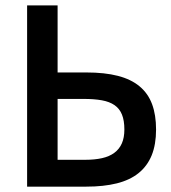

<svg xmlns="http://www.w3.org/2000/svg" viewBox="-20 -696 639 716"><path d="M81.1 0V-675.8H194.8V-425.8H301.8Q370.6 -425.8 419.7 -413.1Q468.8 -400.4 500.5 -374Q532.2 -347.7 547.1 -307.6Q562 -267.6 562 -212.9Q562 -157.2 545.7 -116.9Q529.3 -76.7 496.8 -50.5Q464.4 -24.4 415.5 -12.2Q366.7 0 301.8 0ZM443.8 -212.9Q443.8 -246.6 434.8 -268.8Q425.8 -291 407 -304Q388.2 -316.9 359.6 -322Q331.1 -327.1 292 -327.1H194.8V-100.1H297.9Q333 -100.1 360.4 -106.2Q387.7 -112.3 406.2 -126Q424.8 -139.6 434.3 -161.1Q443.8 -182.6 443.8 -212.9Z"/></svg>

Font: Lorenzo Sans Medium
Style: Regular
Weight: 500
Foundry: Intel Corporation
Version: Version 1.00; ttfautohint (v1.5)